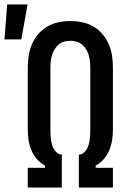

<svg xmlns="http://www.w3.org/2000/svg" viewBox="-64 -837 584 857"><path d="M60 0V-88H137V-98Q116 -109 100.5 -127Q85 -145 76 -167Q67 -189 63.5 -212Q60 -235 60 -259V-535Q60 -562 64 -588.5Q68 -615 78.5 -639.5Q89 -664 106.5 -684.5Q124 -705 147 -718.5Q170 -732 196.5 -737.5Q223 -743 250 -743Q277 -743 303.5 -737.5Q330 -732 353 -718.5Q376 -705 393.5 -684.5Q411 -664 421.5 -639.5Q432 -615 436 -588.5Q440 -562 440 -535V-259Q440 -235 436.5 -212Q433 -189 424 -167Q415 -145 399.5 -127Q384 -109 363 -98V-88H440V0H288V-147H289Q300 -147 309 -154.5Q318 -162 323.5 -171.5Q329 -181 332 -192Q335 -203 336.5 -214Q338 -225 338.5 -236.5Q339 -248 339 -259V-535Q339 -549 337.5 -563Q336 -577 332 -590.5Q328 -604 320.5 -616.5Q313 -629 302.5 -638Q292 -647 278 -651Q264 -655 250 -655Q236 -655 222 -651Q208 -647 197.5 -638Q187 -629 179.5 -616.5Q172 -604 168 -590.5Q164 -577 162.5 -563Q161 -549 161 -535V-259Q161 -248 161.5 -236.5Q162 -225 163.5 -214Q165 -203 168 -192Q171 -181 176.5 -171.5Q182 -162 191 -154.5Q200 -147 211 -147H212V0ZM-44 -661 -32 -817H59L31 -661Z"/></svg>

Font: Iosevka Term Semibold
Style: Regular
Weight: 600
Monospace: yes
Designer: Belleve Invis
Foundry: Belleve Invis
Version: Version 31.4.0